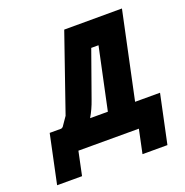

<svg xmlns="http://www.w3.org/2000/svg" viewBox="-117 -630 815 848"><g transform="rotate(-20 290.5 -206.0)"><path d="M528.3 111.3H411.1L434.6 0H150.4L127 111.3H9.8L58.1 -117.2H112.8Q115.7 -118.7 120.6 -121.6L149.9 -164.1L274.4 -523.9L545.9 -524.4L459.5 -117.2H576.7ZM331.5 -117.2 393.1 -407.2H358.9L282.2 -191.9Q268.1 -150.9 248 -117.2Z"/></g></svg>

Font: Tuffy
Style: BoldItalic
Weight: 700
Italic angle: -12°
Designer: Thatcher Ulrich, Karoly Barta, Michael Everson
Version: Version 001.271